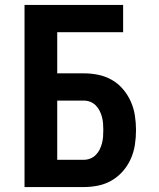

<svg xmlns="http://www.w3.org/2000/svg" viewBox="-20 -755 640 775"><path d="M79 0V-735H477V-625H211V-459H318Q348 -459 377 -453Q406 -447 431.5 -432.5Q457 -418 476.5 -395Q496 -372 508 -345Q520 -318 524.5 -288.5Q529 -259 529 -230Q529 -200 524.5 -170.5Q520 -141 508 -114Q496 -87 476.5 -64.5Q457 -42 431.5 -27Q406 -12 377 -6Q348 0 318 0ZM211 -110H318Q332 -110 344.5 -115Q357 -120 366.5 -129.5Q376 -139 382 -151Q388 -163 391.5 -176Q395 -189 396 -202.5Q397 -216 397 -230Q397 -243 396 -256.5Q395 -270 391.5 -283Q388 -296 382 -308Q376 -320 366.5 -329.5Q357 -339 344.5 -344Q332 -349 318 -349H211Z"/></svg>

Font: Iosevka Curly XBdEx
Style: Regular
Weight: 800
Width: 7
Monospace: yes
Designer: Belleve Invis
Foundry: Belleve Invis
Version: Version 11.1.0; ttfautohint (v1.8.3)